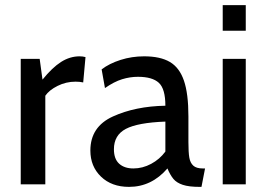

<svg xmlns="http://www.w3.org/2000/svg" viewBox="-20 -720 1041 750"><path d="M61 -490H135L146 -409Q184 -456 218.5 -478Q253 -500 291 -500Q303 -500 314 -497L305 -398Q292 -401 275 -401Q238 -401 205 -384.5Q172 -368 157 -346V0H61Z M333 -132Q333 -225 421 -265Q509 -305 626 -307Q626 -373 600.5 -396.5Q575 -420 519 -420Q488 -420 457 -410.5Q426 -401 390 -376L377 -449Q407 -472 451 -486Q495 -500 543 -500Q606 -500 643.5 -478Q681 -456 698.5 -405Q716 -354 716 -265V-165Q716 -125 719.5 -104.5Q723 -84 735 -73Q747 -62 772 -62H781L767 10H760Q718 10 694 2Q670 -6 657.5 -21Q645 -36 634 -62Q572 10 484 10Q416 10 374.5 -30Q333 -70 333 -132ZM626 -128V-245Q518 -241 471.5 -216.5Q425 -192 425 -137Q425 -99 445.5 -80.5Q466 -62 501 -62Q537 -62 570.5 -80Q604 -98 626 -128Z M850 -700H940V-600H850ZM850 -490H940V0H850Z"/></svg>

Font: Cabin
Style: Regular
Weight: 400
Designer: Pablo Impallari
Foundry: Pablo Impallari. http://www.impallari.com Igino Marini. http://www.ikern.com
Version: Version 2.001